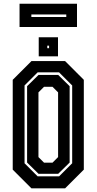

<svg xmlns="http://www.w3.org/2000/svg" viewBox="-20 -1036 531 1056"><path d="M153 0 50 -103V-597L153 -700H338L441 -597V-103L338 0ZM187 -66H305L377 -138V-566L305 -638H187L115 -566V-138ZM192 -80 129 -142V-562L192 -624H300L363 -562V-142L300 -80ZM222 -141.5H269L299.5 -172V-528L269 -558.5H222L191.5 -528V-172ZM193 -726V-831H299V-726ZM240 -771H250V-785H240ZM87.5 -887.5V-1015.5H403.5V-887.5ZM152.5 -942.5H344.5V-956.5H152.5Z"/></svg>

Font: Tourney Condensed Regular
Style: Bold
Weight: 700
Width: 3
Designer: Tyler Finck
Foundry: Etcetera Type Co
Version: Version 1.010; ttfautohint (v1.8.3)